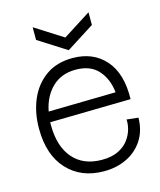

<svg xmlns="http://www.w3.org/2000/svg" viewBox="-109 -786 732 877"><g transform="rotate(-15 257.0 -347.0)"><path d="M275 13Q167 13 102 -57Q37 -127 37 -252Q37 -328 63.5 -389.5Q90 -451 141.5 -487.5Q193 -524 268 -524Q365 -524 422 -459.5Q479 -395 476 -274L94 -267Q94 -261 94 -253Q94 -153 142.5 -96.5Q191 -40 279 -40Q326 -40 357 -55.5Q388 -71 405.5 -95Q423 -119 429.5 -144.5Q436 -170 434 -189L489 -183Q488 -121 459 -77Q430 -33 382 -10Q334 13 275 13ZM268 -469Q200 -469 156.5 -427Q113 -385 100 -316L418 -322Q411 -387 374 -428Q337 -469 268 -469ZM129 -707 261 -623 393 -707V-647L261 -563L129 -647Z"/></g></svg>

Font: Bricolage Grotesque 48pt ExtraLight
Style: Regular
Weight: 200
Designer: Mathieu Triay
Foundry: Atelier Triay
Version: Version 1.000; ttfautohint (v1.8.4.7-5d5b);gftools[0.9.32]